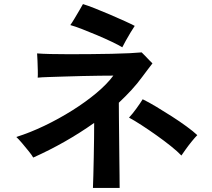

<svg xmlns="http://www.w3.org/2000/svg" viewBox="-20 -857 1040 942"><path d="M436 65Q437 43 438 2.5Q439 -38 440 -85.5Q441 -133 441.5 -178Q442 -223 442 -254Q302 -155 143 -84Q137 -95 121 -115Q105 -135 88 -155Q71 -175 60 -185Q127 -206 198 -240Q269 -274 335 -315.5Q401 -357 453.5 -401Q506 -445 536 -486Q509 -486 469.5 -485.5Q430 -485 384.5 -484Q339 -483 295.5 -481.5Q252 -480 217.5 -479Q183 -478 165 -476Q166 -487 165.5 -510.5Q165 -534 164 -558Q163 -582 162 -595Q185 -593 226 -592Q267 -591 318 -591Q369 -591 423 -591.5Q477 -592 527 -593Q577 -594 616 -596Q655 -598 675 -600Q681 -595 691.5 -583.5Q702 -572 712.5 -561.5Q723 -551 728 -546Q718 -534 705 -516Q692 -498 678 -480Q654 -447 625 -415.5Q596 -384 563 -353Q563 -321 563.5 -276.5Q564 -232 564.5 -182Q565 -132 565.5 -84Q566 -36 566.5 3Q567 42 567 65ZM870 -94Q851 -114 818.5 -140Q786 -166 748 -193Q710 -220 674.5 -243Q639 -266 613 -280Q630 -298 649.5 -325Q669 -352 680 -370Q709 -356 746.5 -333.5Q784 -311 823 -286Q862 -261 895.5 -236.5Q929 -212 948 -194Q937 -183 921.5 -164Q906 -145 892 -125.5Q878 -106 870 -94ZM580 -625Q562 -636 528.5 -652Q495 -668 456 -684.5Q417 -701 382 -714.5Q347 -728 325 -734Q333 -745 345 -765Q357 -785 369 -805.5Q381 -826 387 -837Q410 -830 445.5 -816Q481 -802 519.5 -785.5Q558 -769 591 -754Q624 -739 641 -730Q633 -718 620.5 -697.5Q608 -677 597 -657Q586 -637 580 -625Z"/></svg>

Font: Zen Kaku Gothic Antique
Style: Bold
Weight: 700
Designer: Yoshimichi Ohira
Foundry: Positype
Version: Version 1.001